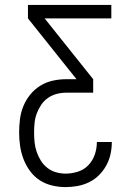

<svg xmlns="http://www.w3.org/2000/svg" viewBox="-20 -755 540 783"><path d="M247 8Q220 8 192.5 1.5Q165 -5 142 -20Q119 -35 102.5 -57.5Q86 -80 76 -106Q66 -132 62 -159.5Q58 -187 58 -214Q58 -242 61.5 -269.5Q65 -297 75.5 -322.5Q86 -348 103.5 -369.5Q121 -391 144.5 -405.5Q168 -420 195 -426Q222 -432 250 -432H292L94 -680V-735H434V-680H162L360 -432V-377H250Q230 -377 211 -372Q192 -367 175.5 -355.5Q159 -344 148 -327.5Q137 -311 130 -292.5Q123 -274 121 -254Q119 -234 119 -215Q119 -195 121 -175Q123 -155 129.5 -136Q136 -117 146.5 -100Q157 -83 173 -70.5Q189 -58 208.5 -52.5Q228 -47 247 -47Q273 -47 298 -55Q323 -63 340.5 -81.5Q358 -100 366.5 -124.5Q375 -149 375 -175V-176H436V-175Q436 -150 430.5 -125.5Q425 -101 413 -79.5Q401 -58 383.5 -40.5Q366 -23 343.5 -12Q321 -1 296.5 3.5Q272 8 247 8Z"/></svg>

Font: Iosevka Light
Style: Regular
Weight: 300
Monospace: yes
Designer: Belleve Invis
Foundry: Belleve Invis
Version: Version 32.5.0; ttfautohint (v1.8.4)